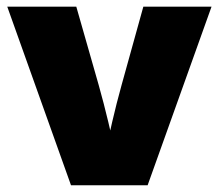

<svg xmlns="http://www.w3.org/2000/svg" viewBox="-20 -549 648 569"><path d="M190.4 0 1.5 -529.3H206.1L272.5 -296.9Q287.6 -243.2 300.8 -188Q314 -132.8 326.7 -73.7H287.6Q299.8 -132.8 312.5 -187.7Q325.2 -242.7 340.3 -296.9L404.8 -529.3H606.9L417.5 0Z"/></svg>

Font: Inter 24pt Black
Style: Regular
Weight: 900
Designer: Rasmus Andersson
Foundry: rsms
Version: Version 4.001;git-66647c0bb